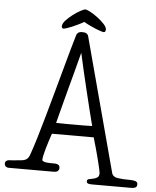

<svg xmlns="http://www.w3.org/2000/svg" viewBox="-102 -1026 921 1135"><g transform="rotate(5 358.5 -458.5)"><path d="M478 -848Q473 -848 460 -852Q447 -856 430 -863Q413 -870 394 -879Q375 -888 358 -898Q341 -888 322 -879Q303 -870 286.5 -863Q270 -856 257 -852Q244 -848 239 -848Q228 -848 228 -861Q228 -877 245.5 -896Q263 -915 285.5 -932Q308 -949 329 -960.5Q350 -972 358 -972Q367 -972 388.5 -960.5Q410 -949 432.5 -932Q455 -915 472 -896.5Q489 -878 489 -865Q489 -858 486.5 -853Q484 -848 478 -848ZM600 -23Q606 0 635.5 4.5Q665 9 713 9Q727 9 740.5 13Q754 17 754 31Q754 45 745 50Q736 55 719 55H486Q468 55 461.5 51Q455 47 455 39Q455 28 466 25.5Q477 23 490.5 20.5Q504 18 515 11Q526 4 526 -15Q526 -20 522.5 -35.5Q519 -51 514 -71.5Q509 -92 503 -115.5Q497 -139 491 -160Q485 -181 480 -198Q475 -215 473 -223H225Q218 -203 210.5 -179.5Q203 -156 196.5 -133.5Q190 -111 186 -92.5Q182 -74 182 -65Q182 -59 189.5 -55.5Q197 -52 208.5 -50.5Q220 -49 233.5 -49Q247 -49 258 -49Q268 -49 277.5 -44Q287 -39 287 -24Q287 -15 280 -7.5Q273 0 253 0H-14Q-23 0 -30 -6.5Q-37 -13 -37 -24Q-37 -34 -29.5 -39.5Q-22 -45 -12 -45Q-5 -45 6 -46Q17 -47 28 -48Q39 -49 47.5 -50Q56 -51 59 -51Q80 -53 91 -62Q102 -71 108 -89Q123 -131 141.5 -192Q160 -253 179.5 -323Q199 -393 219.5 -466.5Q240 -540 258 -606.5Q276 -673 291.5 -728Q307 -783 317 -816Q319 -824 327 -830.5Q335 -837 353 -837Q382 -837 388 -816ZM356 -715Q351 -696 343 -665Q335 -634 325 -596Q315 -558 303.5 -516Q292 -474 281.5 -433Q271 -392 261 -354.5Q251 -317 244 -289Q275 -288 303.5 -288Q332 -288 363 -288Q386 -288 410.5 -288Q435 -288 458 -289Q446 -335 433 -388Q420 -441 406.5 -497Q393 -553 380 -608.5Q367 -664 356 -715Z"/></g></svg>

Font: Life Savers
Style: Bold
Weight: 700
Designer: Pablo Impallari, Rodrigo Fuenzalida, Brenda Gallo
Foundry: Pablo Impallari, Rodrigo Fuenzalida, Brenda Gallo
Version: Version 3.001; ttfautohint (v0.95) -l 8 -r 50 -G 200 -x 14 -